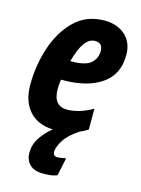

<svg xmlns="http://www.w3.org/2000/svg" viewBox="-118 -625 673 918"><g transform="rotate(15 218.0 -165.5)"><path d="M187 226Q205 226 222 224.5Q239 223 257 216L276 127Q264 129 253 131Q242 133 234 133Q212 133 212 110Q214 85 234 53Q254 21 305 -13Q325 -21 345 -34V-137Q278 -99 219 -99Q151 -99 151 -183Q151 -207 155 -230H164Q283 -230 354.5 -278.5Q426 -327 426 -424Q426 -486 386.5 -521.5Q347 -557 284 -557Q194 -557 135 -498.5Q76 -440 47.5 -351Q19 -262 19 -169Q19 -87 61 -40Q103 7 178 10Q143 39 121 72.5Q99 106 99 147Q99 181 121 203.5Q143 226 187 226ZM265 -451Q303 -451 303 -411Q303 -375 276.5 -351Q250 -327 178 -327H175Q207 -451 265 -451Z"/></g></svg>

Font: Noto Sans UI Condensed ExtraBold
Style: Italic
Weight: 800
Width: 3
Designer: Monotype Design Team
Foundry: Monotype Imaging Inc.
Version: 1.001